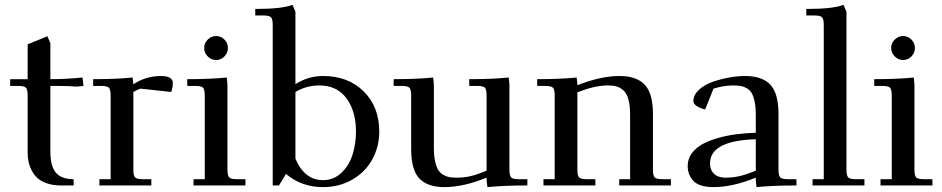

<svg xmlns="http://www.w3.org/2000/svg" viewBox="-20 -766 3890 793"><path d="M22 -411.1V-439H94.2V-583L175.8 -616.2L188 -587.9V-439Q251 -439 320.8 -445.8L324.2 -418V-411.1L295.9 -408.2Q266.1 -411.1 219.2 -411.1H188V-141.1Q188 -79.6 210.9 -52.7Q233.9 -25.9 284.2 -25.9V0H231Q200.2 0 175.8 -8.1Q151.4 -16.1 136.5 -29.1Q121.6 -42 111.8 -60.3Q102.1 -78.6 98.1 -97.2Q94.2 -115.7 94.2 -136.2V-371.1Q94.2 -396 87.2 -403.6Q80.1 -411.1 55.2 -411.1Z M364.7 -411.1V-439Q458 -439 527.8 -445.8L530.8 -418Q582.5 -452.1 644.5 -452.1Q669.4 -452.1 681.6 -444.6Q693.8 -437 693.8 -424.8Q693.8 -403.3 687 -386.2L559.6 -399.9Q548.3 -396 530.8 -386.2V-65.9Q530.8 -41 537.8 -33.4Q544.9 -25.9 569.8 -25.9H605V0H390.6V-25.9H437V-371.1Q437 -396 429.9 -403.6Q422.9 -411.1 397.9 -411.1Z M753.4 -411.1V-439Q846.7 -439 916.5 -445.8L919.4 -418V-65.9Q919.4 -41 926.5 -33.4Q933.6 -25.9 958.5 -25.9H993.7V0H779.3V-25.9H825.7V-371.1Q825.7 -396 818.6 -403.6Q811.5 -411.1 786.6 -411.1ZM837.9 -533Q823.2 -547.9 823.2 -567.9Q823.2 -587.9 837.9 -602.5Q852.5 -617.2 872.6 -617.2Q892.6 -617.2 907 -602.5Q921.4 -587.9 921.4 -567.9Q921.4 -547.9 907 -533Q892.6 -518.1 872.6 -518.1Q852.5 -518.1 837.9 -533Z M1034.2 -702.1V-729Q1146 -729 1188 -746.1L1200.2 -717.8V-418Q1252 -452.1 1314 -452.1Q1418.5 -452.1 1482.4 -388.2Q1546.4 -324.2 1546.4 -223.1Q1546.4 -160.2 1517.8 -107.9Q1489.3 -55.7 1435.5 -24.4Q1381.8 6.8 1314 6.8Q1225.1 6.8 1161.1 -47.9L1132.3 0H1106.4V-662.1Q1106.4 -687 1099.4 -694.6Q1092.3 -702.1 1067.4 -702.1ZM1200.2 -110.8Q1216.3 -70.3 1245.1 -46.1Q1273.9 -22 1314 -22Q1358.4 -22 1390.1 -52.2Q1421.9 -82.5 1436 -127Q1450.2 -171.4 1450.2 -223.1Q1450.2 -306.6 1411.1 -359.9Q1372.1 -413.1 1298.3 -413.1Q1245.6 -413.1 1200.2 -386.2Z M1606 -411.1V-439Q1699.2 -439 1769 -445.8L1772 -418V-154.8Q1772 -122.6 1777.1 -99.6Q1782.2 -76.7 1790.3 -63.7Q1798.3 -50.8 1811.5 -43.5Q1824.7 -36.1 1836.7 -34.2Q1848.6 -32.2 1866.2 -32.2Q1893.1 -32.2 1919.4 -37.6Q1945.8 -43 1989.7 -61V-371.1Q1989.7 -396.5 1982.7 -403.8Q1975.6 -411.1 1951.2 -411.1H1918V-439Q2011.2 -439 2081.1 -445.8L2084 -418V-65.9Q2084 -41 2091.1 -33.4Q2098.1 -25.9 2123 -25.9H2158.2V0Q2063.5 0 1993.2 6.8L1989.7 -21V-32.2Q1893.6 6.8 1815.9 6.8Q1746.1 6.8 1712.2 -28.6Q1678.2 -64 1678.2 -149.9V-371.1Q1678.2 -396 1671.1 -403.6Q1664.1 -411.1 1639.2 -411.1Z M2198.7 -411.1V-439Q2292 -439 2361.8 -445.8L2364.7 -418V-414.1Q2461.4 -452.1 2538.6 -452.1Q2608.4 -452.1 2642.6 -416.5Q2676.8 -380.9 2676.8 -294.9V-65.9Q2676.8 -41 2683.8 -33.4Q2690.9 -25.9 2715.8 -25.9H2751V0H2537.6V-25.9H2582.5V-290Q2582.5 -330.1 2575.4 -355.7Q2568.4 -381.3 2554.2 -393.3Q2540 -405.3 2525.4 -409.2Q2510.7 -413.1 2488.8 -413.1Q2437.5 -413.1 2364.7 -384.8V-65.9Q2364.7 -41 2371.8 -33.4Q2378.9 -25.9 2403.8 -25.9H2439V0H2224.6V-25.9H2271V-371.1Q2271 -396 2263.9 -403.6Q2256.8 -411.1 2231.9 -411.1Z M2820.3 -81.1Q2820.3 -109.9 2837.4 -133.1Q2854.5 -156.2 2882.1 -171.1Q2909.7 -186 2947.3 -196.5Q2984.9 -207 3022.7 -211.7Q3060.5 -216.3 3101.6 -217.8V-290Q3101.6 -322.8 3096.9 -345.5Q3092.3 -368.2 3084.7 -381.3Q3077.1 -394.5 3064.5 -401.6Q3051.8 -408.7 3039.1 -410.9Q3026.4 -413.1 3007.3 -413.1Q2970.2 -413.1 2926.8 -399.9L2892.6 -314Q2873.5 -317.9 2858.6 -327.4Q2843.8 -336.9 2843.8 -348.1Q2843.8 -373.5 2866 -394.5Q2888.2 -415.5 2922.1 -427.5Q2956.1 -439.5 2991.5 -445.8Q3026.9 -452.1 3057.6 -452.1Q3127.4 -452.1 3161.4 -416.5Q3195.3 -380.9 3195.3 -294.9V-65.9Q3195.3 -41 3202.4 -33.4Q3209.5 -25.9 3234.4 -25.9H3269.5V0Q3174.3 0 3104.5 6.8L3101.6 -21V-32.2Q3005.4 6.8 2927.7 6.8Q2869.1 6.8 2844.7 -18.1Q2820.3 -43 2820.3 -81.1ZM2912.6 -90.8Q2912.6 -63.5 2929.4 -47.9Q2946.3 -32.2 2977.5 -32.2Q3004.4 -32.2 3031 -37.8Q3057.6 -43.5 3101.6 -61V-190.9Q2912.6 -185.1 2912.6 -90.8Z M3310.1 -702.1V-729Q3421.9 -729 3463.9 -746.1L3476.1 -717.8V-65.9Q3476.1 -41 3483.2 -33.4Q3490.2 -25.9 3515.1 -25.9H3550.3V0H3335.9V-25.9H3382.3V-662.1Q3382.3 -687 3375.2 -694.6Q3368.2 -702.1 3343.3 -702.1Z M3590.8 -411.1V-439Q3684.1 -439 3753.9 -445.8L3756.8 -418V-65.9Q3756.8 -41 3763.9 -33.4Q3771 -25.9 3795.9 -25.9H3831.1V0H3616.7V-25.9H3663.1V-371.1Q3663.1 -396 3656 -403.6Q3648.9 -411.1 3624 -411.1ZM3675.3 -533Q3660.6 -547.9 3660.6 -567.9Q3660.6 -587.9 3675.3 -602.5Q3689.9 -617.2 3710 -617.2Q3730 -617.2 3744.4 -602.5Q3758.8 -587.9 3758.8 -567.9Q3758.8 -547.9 3744.4 -533Q3730 -518.1 3710 -518.1Q3689.9 -518.1 3675.3 -533Z"/></svg>

Font: Dihjauti S
Style: Bold
Weight: 700
Designer: T. Christopher White
Version: Version 3.0.0